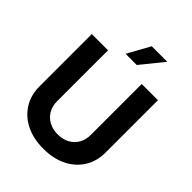

<svg xmlns="http://www.w3.org/2000/svg" viewBox="-263 -1081 1230 1230"><g transform="rotate(45 352.0 -466.0)"><path d="M352.1 11.7Q261.4 11.7 194.1 -21.8Q126.8 -55.4 89.7 -115.1Q52.5 -174.7 52.5 -253.4V-727.5H199.5V-265.5Q199.5 -222.8 218.4 -189.6Q237.4 -156.4 271.7 -137.4Q306 -118.3 352.1 -118.3Q398.6 -118.3 432.8 -137.2Q467 -156.2 485.9 -189.4Q504.7 -222.6 504.7 -265.5V-727.5H651.6V-253.4Q651.6 -174.7 614.5 -115.1Q577.4 -55.4 510.2 -21.8Q443 11.7 352.1 11.7ZM294.6 -791 379.3 -943.9H520L396.1 -791Z"/></g></svg>

Font: Inter Khmer Looped
Style: Regular
Weight: 400
Designer: Rasmus Andersson, Sovichet Tep
Foundry: Anagata Design
Version: Version 1.000